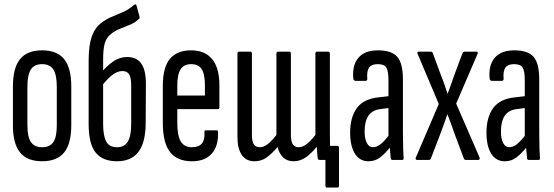

<svg xmlns="http://www.w3.org/2000/svg" viewBox="-20 -718 2487 862"><path d="M169 6Q102 6 70 -33.5Q38 -73 38 -155V-330Q38 -413 70 -452.5Q102 -492 169 -492Q236 -492 268 -452.5Q300 -413 300 -330V-155Q300 -73 268 -33.5Q236 6 169 6ZM169 -57Q204 -57 219.5 -80Q235 -103 235 -156V-328Q235 -382 219.5 -406Q204 -430 169 -430Q134 -430 118.5 -406Q103 -382 103 -328V-156Q103 -103 119 -80Q135 -57 169 -57Z M505 6Q441 6 409.5 -33Q378 -72 378 -161V-446Q378 -514 392 -554Q406 -594 436 -616Q458 -633 483 -643Q508 -653 533.5 -664.5Q559 -676 583 -697Q586 -699 589 -698Q592 -697 593 -693L606 -645Q608 -636 604 -633Q587 -617 565 -607.5Q543 -598 520.5 -589.5Q498 -581 479 -566Q457 -549 450 -522.5Q443 -496 443 -452V-162Q443 -108 457 -82.5Q471 -57 505 -57Q539 -57 554 -82.5Q569 -108 569 -162V-335Q569 -370 559.5 -384.5Q550 -399 530 -399Q506 -399 482.5 -380Q459 -361 436 -331L431 -388Q459 -422 488 -442Q517 -462 551 -462Q593 -462 614 -433Q635 -404 635 -341L634 -161Q633 -77 601 -35.5Q569 6 505 6Z M842 6Q775 6 743 -36Q711 -78 711 -166V-333Q711 -416 743 -454Q775 -492 838 -492Q900 -492 932.5 -452.5Q965 -413 965 -335V-236Q965 -228 958 -228H776V-167Q776 -109 791.5 -83Q807 -57 842 -57Q872 -57 886 -73.5Q900 -90 898 -123Q896 -133 904 -133H952Q959 -133 959 -125Q961 -62 930.5 -28Q900 6 842 6ZM776 -289H900V-334Q900 -385 885.5 -407.5Q871 -430 838 -430Q806 -430 791 -407Q776 -384 776 -334Z M1448 124Q1441 124 1441 115V0H1417L1461 -63H1494Q1502 -63 1502 -54V115Q1502 124 1495 124ZM1123 6Q1085 6 1065.5 -22.5Q1046 -51 1046 -103V-477Q1046 -486 1053 -486H1104Q1111 -486 1111 -477V-112Q1111 -83 1119.5 -70Q1128 -57 1147 -57Q1164 -57 1182 -71Q1200 -85 1221 -112V-477Q1221 -486 1228 -486H1279Q1286 -486 1286 -477V-112Q1286 -83 1294.5 -70Q1303 -57 1322 -57Q1338 -57 1356.5 -71Q1375 -85 1396 -112V-477Q1396 -486 1403 -486H1454Q1461 -486 1461 -477V-120Q1461 -78 1462 -51.5Q1463 -25 1464 -11Q1465 0 1457 0H1414Q1408 0 1406 -9Q1405 -20 1404 -33Q1403 -46 1402 -59Q1377 -28 1352 -11Q1327 6 1298 6Q1270 6 1252 -10.5Q1234 -27 1226 -58Q1201 -28 1177 -11Q1153 6 1123 6Z M1741 0Q1735 0 1734 -9Q1732 -27 1730 -54.5Q1728 -82 1728 -101L1724 -106V-358Q1724 -399 1714.5 -414.5Q1705 -430 1676 -430Q1648 -430 1637 -414.5Q1626 -399 1629 -364Q1629 -355 1621 -355H1577Q1567 -355 1566 -367Q1561 -426 1589.5 -459Q1618 -492 1677 -492Q1738 -492 1763.5 -463Q1789 -434 1789 -360V-120Q1789 -80 1790 -52Q1791 -24 1792 -10Q1793 0 1787 0ZM1634 6Q1595 6 1573.5 -28Q1552 -62 1552 -123Q1552 -191 1582 -232.5Q1612 -274 1680 -281L1732 -287V-234L1687 -228Q1652 -224 1634.5 -199Q1617 -174 1617 -128Q1617 -95 1627 -76Q1637 -57 1654 -57Q1671 -57 1688.5 -70.5Q1706 -84 1734 -121L1737 -63Q1707 -26 1685 -10Q1663 6 1634 6Z M1852 0Q1848 0 1846.5 -3.5Q1845 -7 1847 -11L1950 -251L1855 -476Q1853 -480 1854 -483Q1855 -486 1859 -486H1913Q1921 -486 1923 -480L1959 -382Q1967 -363 1974.5 -340.5Q1982 -318 1989 -298H1990Q1998 -318 2005.5 -340.5Q2013 -363 2020 -382L2057 -481Q2060 -486 2066 -486H2120Q2124 -486 2125 -483Q2126 -480 2124 -476L2028 -253L2133 -11Q2134 -7 2133 -3.5Q2132 0 2128 0H2072Q2066 0 2063 -5L2021 -117Q2014 -138 2005.5 -161Q1997 -184 1989 -204H1988Q1981 -184 1973 -160.5Q1965 -137 1957 -117L1914 -5Q1912 0 1904 0Z M2353 0Q2347 0 2346 -9Q2344 -27 2342 -54.5Q2340 -82 2340 -101L2336 -106V-358Q2336 -399 2326.5 -414.5Q2317 -430 2288 -430Q2260 -430 2249 -414.5Q2238 -399 2241 -364Q2241 -355 2233 -355H2189Q2179 -355 2178 -367Q2173 -426 2201.5 -459Q2230 -492 2289 -492Q2350 -492 2375.5 -463Q2401 -434 2401 -360V-120Q2401 -80 2402 -52Q2403 -24 2404 -10Q2405 0 2399 0ZM2246 6Q2207 6 2185.5 -28Q2164 -62 2164 -123Q2164 -191 2194 -232.5Q2224 -274 2292 -281L2344 -287V-234L2299 -228Q2264 -224 2246.5 -199Q2229 -174 2229 -128Q2229 -95 2239 -76Q2249 -57 2266 -57Q2283 -57 2300.5 -70.5Q2318 -84 2346 -121L2349 -63Q2319 -26 2297 -10Q2275 6 2246 6Z"/></svg>

Font: Sofia Sans Extra Condensed
Style: Regular
Weight: 400
Designer: Botio Nikoltchev, Ani Petrova
Foundry: lettersoup
Version: Version 4.101